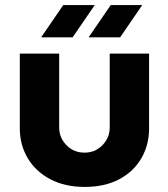

<svg xmlns="http://www.w3.org/2000/svg" viewBox="-20 -724 661 756"><path d="M314 12Q235 12 177.5 -18.5Q120 -49 89 -101.5Q58 -154 58 -218V-513H213V-222Q213 -182 241.5 -152.5Q270 -123 313 -123Q355 -123 383.5 -152.5Q412 -182 412 -222V-513H567V-218Q567 -154 537 -101.5Q507 -49 450 -18.5Q393 12 314 12ZM329 -577 416 -704H540L453 -577ZM142 -577 229 -704H353L266 -577Z"/></svg>

Font: MuseoModerno
Style: Bold
Weight: 700
Designer: Pablo Cosgaya, Héctor Gatti, Marcela Romero, and the Authors of The MuseoModerno Project.
Foundry: Omnibus-Type Team
Version: Version 1.001